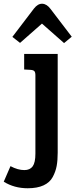

<svg xmlns="http://www.w3.org/2000/svg" viewBox="-100 -791 403 1025"><path d="M208 -503V24Q208 65 202.5 95Q197 125 181.5 154Q166 183 132.5 198.5Q99 214 48 214Q-24 214 -80 179L-44 96Q-5 117 30 117Q60 117 74.5 97Q89 77 89 29V-389Q89 -405 83.5 -411Q78 -417 64 -418L29 -420V-503ZM7 -562 -34 -594 81 -745Q102 -772 126 -771Q150 -770 170 -743L283 -595L242 -561L124 -665Z"/></svg>

Font: Bree Serif
Style: Regular
Weight: 400
Designer: Veronika Burian, Jos Scaglione
Foundry: TypeTogether
Version: Version 1.001